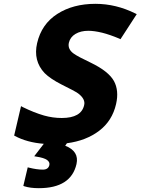

<svg xmlns="http://www.w3.org/2000/svg" viewBox="-20 -744 735 1004"><path d="M330 5 321 18Q395 47 380 114Q351 240 183 240Q138 240 107 230L102 228L125 131L133 133Q173 143 204 143Q232 143 238 120Q242 104 226 92.5Q210 81 170 75L159 73L209 8Q121 1 58 -33L54 -35L90 -189L99 -184Q158 -155 210 -140Q256 -127 303 -127Q405 -127 420 -194Q428 -226 388 -256Q369 -269 302 -302Q243 -332 213 -362Q153 -426 174 -518Q197 -618 279.5 -671Q362 -724 479 -724Q587 -724 689 -673L695 -670L610 -539L604 -542Q554 -563 514 -573Q472 -583 442 -583Q402 -583 374.5 -566.5Q347 -550 340 -520Q333 -487 365 -464Q387 -448 455 -416Q548 -371 576 -320Q603 -270 587 -200Q567 -112 498.5 -60Q430 -8 330 5Z"/></svg>

Font: Passageway
Style: BdIt
Weight: 700
Foundry: Ascender Corporation
Version: Version 1.11